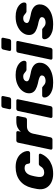

<svg xmlns="http://www.w3.org/2000/svg" viewBox="969 -1744 785 2763"><g transform="rotate(-90 1361.5 -362.5)"><path d="M240 10Q171 10 117 -17Q63 -44 37 -95.5Q11 -147 23 -219Q26 -235 31 -259.5Q36 -284 40 -300Q67 -410 144.5 -470Q222 -530 338 -530Q405 -530 451 -510.5Q497 -491 524 -461Q551 -431 561.5 -400.5Q572 -370 569 -347Q568 -337 559.5 -329.5Q551 -322 540 -322H411Q401 -322 395.5 -327Q390 -332 388 -343Q386 -373 370.5 -387Q355 -401 325 -401Q285 -401 256.5 -375Q228 -349 215 -295Q210 -276 206 -257.5Q202 -239 200 -224Q190 -169 205 -144Q220 -119 260 -119Q291 -119 313.5 -132.5Q336 -146 352 -176Q359 -186 366 -191Q373 -196 383 -196H512Q522 -196 528 -189Q534 -182 531 -171Q525 -151 506.5 -120.5Q488 -90 454 -60Q420 -30 367 -10Q314 10 240 10Z M611 0Q600 0 594 -7.5Q588 -15 590 -25L690 -495Q692 -505 701 -512.5Q710 -520 721 -520H836Q847 -520 852.5 -512.5Q858 -505 856 -495L848 -455Q872 -485 908 -502.5Q944 -520 998 -520H1054Q1065 -520 1070 -513Q1075 -506 1073 -495L1052 -392Q1050 -382 1041 -374.5Q1032 -367 1021 -367H925Q883 -367 856.5 -344.5Q830 -322 820 -281L766 -25Q764 -15 755 -7.5Q746 0 735 0Z M1067 0Q1056 0 1050 -7.5Q1044 -15 1046 -25L1146 -495Q1148 -506 1157 -513Q1166 -520 1177 -520H1295Q1306 -520 1311 -513Q1316 -506 1314 -495L1215 -25Q1213 -15 1204.5 -7.5Q1196 0 1185 0ZM1192 -595Q1181 -595 1175.5 -602Q1170 -609 1171 -620L1191 -710Q1193 -720 1202 -727.5Q1211 -735 1221 -735H1341Q1352 -735 1357.5 -727.5Q1363 -720 1361 -710L1342 -620Q1340 -609 1331 -602Q1322 -595 1312 -595Z M1553 10Q1488 10 1445.5 -4.5Q1403 -19 1379 -40Q1355 -61 1346 -83.5Q1337 -106 1340 -123Q1342 -134 1350.5 -141Q1359 -148 1368 -148H1482Q1485 -148 1487.5 -147Q1490 -146 1492 -143Q1504 -136 1514.5 -125.5Q1525 -115 1540.5 -107Q1556 -99 1581 -99Q1608 -99 1630 -110.5Q1652 -122 1656 -143Q1660 -159 1652.5 -169.5Q1645 -180 1620 -190Q1595 -200 1542 -210Q1492 -222 1457.5 -241.5Q1423 -261 1409 -292.5Q1395 -324 1404 -369Q1413 -409 1446 -446Q1479 -483 1534.5 -506.5Q1590 -530 1664 -530Q1721 -530 1761 -516.5Q1801 -503 1826 -482Q1851 -461 1861 -439Q1871 -417 1868 -399Q1867 -389 1858.5 -381.5Q1850 -374 1841 -374H1737Q1733 -374 1729.5 -375.5Q1726 -377 1724 -379Q1712 -385 1702 -395Q1692 -405 1678 -413Q1664 -421 1640 -421Q1613 -421 1595.5 -409Q1578 -397 1574 -378Q1571 -365 1577 -354Q1583 -343 1607.5 -334Q1632 -325 1686 -314Q1753 -303 1788.5 -278.5Q1824 -254 1834.5 -221.5Q1845 -189 1838 -153Q1828 -105 1791 -68Q1754 -31 1694 -10.5Q1634 10 1553 10Z M1906 0Q1895 0 1889 -7.5Q1883 -15 1885 -25L1985 -495Q1987 -506 1996 -513Q2005 -520 2016 -520H2134Q2145 -520 2150 -513Q2155 -506 2153 -495L2054 -25Q2052 -15 2043.5 -7.5Q2035 0 2024 0ZM2031 -595Q2020 -595 2014.5 -602Q2009 -609 2010 -620L2030 -710Q2032 -720 2041 -727.5Q2050 -735 2060 -735H2180Q2191 -735 2196.5 -727.5Q2202 -720 2200 -710L2181 -620Q2179 -609 2170 -602Q2161 -595 2151 -595Z M2392 10Q2327 10 2284.5 -4.5Q2242 -19 2218 -40Q2194 -61 2185 -83.5Q2176 -106 2179 -123Q2181 -134 2189.5 -141Q2198 -148 2207 -148H2321Q2324 -148 2326.5 -147Q2329 -146 2331 -143Q2343 -136 2353.5 -125.5Q2364 -115 2379.5 -107Q2395 -99 2420 -99Q2447 -99 2469 -110.5Q2491 -122 2495 -143Q2499 -159 2491.5 -169.5Q2484 -180 2459 -190Q2434 -200 2381 -210Q2331 -222 2296.5 -241.5Q2262 -261 2248 -292.5Q2234 -324 2243 -369Q2252 -409 2285 -446Q2318 -483 2373.5 -506.5Q2429 -530 2503 -530Q2560 -530 2600 -516.5Q2640 -503 2665 -482Q2690 -461 2700 -439Q2710 -417 2707 -399Q2706 -389 2697.5 -381.5Q2689 -374 2680 -374H2576Q2572 -374 2568.5 -375.5Q2565 -377 2563 -379Q2551 -385 2541 -395Q2531 -405 2517 -413Q2503 -421 2479 -421Q2452 -421 2434.5 -409Q2417 -397 2413 -378Q2410 -365 2416 -354Q2422 -343 2446.5 -334Q2471 -325 2525 -314Q2592 -303 2627.5 -278.5Q2663 -254 2673.5 -221.5Q2684 -189 2677 -153Q2667 -105 2630 -68Q2593 -31 2533 -10.5Q2473 10 2392 10Z"/></g></svg>

Font: Rubik
Style: Bold Italic
Weight: 700
Italic angle: -12°
Designer: Hubert and Fischer
Foundry: Hubert and Fischer
Version: Version 2.300;gftools[0.9.30]